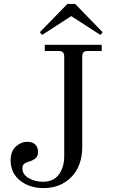

<svg xmlns="http://www.w3.org/2000/svg" viewBox="-20 -940 580 978"><path d="M498 -711.9V-680.2H425.8Q411.6 -680.2 405.3 -673.6Q398.9 -667 398.9 -652.8V-193.8Q398.9 -94.7 343.5 -38.3Q288.1 18.1 202.1 18.1Q129.9 18.1 82 -20.5Q34.2 -59.1 34.2 -122.1Q34.2 -169.9 60.8 -193.8Q87.4 -217.8 120.1 -217.8Q145.5 -217.8 159.7 -203.6Q173.8 -189.5 173.8 -166Q173.8 -145 161.4 -134Q148.9 -123 126 -116.2Q109.4 -111.3 101.8 -104.2Q94.2 -97.2 94.2 -82Q94.2 -51.3 126.2 -32.7Q158.2 -14.2 198.2 -14.2Q253.4 -14.2 280.3 -51.5Q307.1 -88.9 307.1 -143.1V-652.8Q307.1 -680.2 279.8 -680.2H208V-711.9ZM194.8 -762.2 183.1 -775.9 323.2 -919.9H362.8L502.9 -775.9L491.2 -762.2L342.8 -857.9Z"/></svg>

Font: Flanker Steampunk
Style: Regular
Weight: 400
Designer: Alexey Kryukov, Leonardo Di Lena
Foundry: Alexey Kryukov, Leonardo Di Lena
Version: 1.210